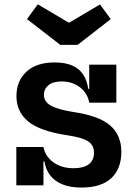

<svg xmlns="http://www.w3.org/2000/svg" viewBox="-20 -834 612 864"><path d="M329 -632H251.5L101.5 -748L150 -814.5L290.5 -731.5L430 -814L478.5 -748ZM346 10Q295.5 10 260.5 -4.5Q225.5 -19 205.5 -45.2Q185.5 -71.5 180 -107.5H157L175.5 -172.5Q183.5 -130.5 220 -103.8Q256.5 -77 311.5 -77Q356 -77 379.5 -94.8Q403 -112.5 403 -147Q403 -180 377.2 -197.5Q351.5 -215 284.5 -225Q160.5 -243.5 107.2 -287.2Q54 -331 54 -401.5Q54 -469.5 98.8 -511.2Q143.5 -553 226 -553Q274 -553 305.8 -538.8Q337.5 -524.5 354.8 -497.8Q372 -471 377 -434H400L381.5 -372Q374 -414.5 340 -441Q306 -467.5 257 -467.5Q218.5 -467.5 198 -450.5Q177.5 -433.5 177.5 -407.5Q177.5 -376.5 209 -358.8Q240.5 -341 307.5 -330.5Q426 -313 476 -269.2Q526 -225.5 526 -150.5Q526 -74.5 480.8 -32.2Q435.5 10 346 10ZM53.5 0V-172.5H175.5V0ZM381.5 -372V-543H503.5V-372Z"/></svg>

Font: Hepta Slab SemiBold
Style: Regular
Weight: 600
Designer: Michael LaGattuta
Foundry: Michael LaGattuta
Version: Version 1.102